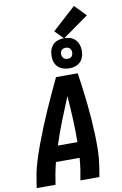

<svg xmlns="http://www.w3.org/2000/svg" viewBox="-123 -1266 846 1332"><g transform="rotate(-10 300.0 -600.0)"><path d="M23 0 35 -74Q44 -130 61.5 -186Q79 -242 99.5 -297.5Q120 -353 142.5 -408Q165 -463 189 -517.5Q213 -572 238 -626.5Q263 -681 289 -735H442Q450 -681 457 -626.5Q464 -572 470 -517.5Q476 -463 480 -408Q484 -353 486 -297.5Q488 -242 487 -186Q486 -130 477 -74L465 0H331L344 -74Q347 -94 349 -114Q351 -134 353 -155H186Q181 -135 176.5 -114.5Q172 -94 168 -74L156 0ZM357 -265Q358 -347 354 -429Q350 -511 344 -592Q310 -511 278 -429.5Q246 -348 219 -265ZM390 -779Q365 -779 341.5 -788Q318 -797 303.5 -816Q289 -835 285.5 -860Q282 -885 286 -911Q289 -928 298 -944.5Q307 -961 322 -972Q337 -983 355 -987Q373 -991 390 -991Q407 -991 423.5 -987.5Q440 -984 453.5 -975.5Q467 -967 476.5 -954Q486 -941 491 -925.5Q496 -910 497 -893Q498 -876 495 -859Q492 -842 483 -825.5Q474 -809 458.5 -798Q443 -787 425.5 -783Q408 -779 390 -779ZM390 -846Q397 -846 403.5 -847.5Q410 -849 415.5 -853Q421 -857 424 -863Q427 -869 428 -876Q430 -885 428.5 -894Q427 -903 422 -910Q417 -917 408.5 -920.5Q400 -924 390 -924Q384 -924 377.5 -922.5Q371 -921 365.5 -917Q360 -913 356.5 -907Q353 -901 352 -894Q351 -885 352.5 -876Q354 -867 359 -860Q364 -853 372.5 -849.5Q381 -846 390 -846ZM391 -990 332 -1050 497 -1200 574 -1120Z"/></g></svg>

Font: Iosevka Curly XBdEx
Style: Italic
Weight: 800
Width: 7
Italic angle: -9°
Monospace: yes
Designer: Belleve Invis
Foundry: Belleve Invis
Version: Version 11.1.0; ttfautohint (v1.8.3)